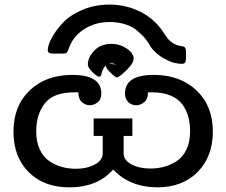

<svg xmlns="http://www.w3.org/2000/svg" viewBox="-20 -803 976 828"><path d="M38.1 -234.9Q38.1 -346.7 108.2 -413.3Q178.2 -480 292 -480Q417 -480 417 -399.9Q417 -374 400.9 -361.6Q384.8 -349.1 366.9 -349.1Q349.1 -349.1 333.5 -362.5Q317.9 -376 317.9 -404.8H299.8Q210 -404.8 173.1 -356.9Q136.2 -309.1 136.2 -236.8Q136.2 -190.9 152.1 -157.5Q168 -124 194.6 -106.9Q221.2 -89.8 249 -82.5Q276.9 -75.2 307.1 -75.2Q354 -75.2 387.9 -93Q421.9 -110.8 422.9 -140.1V-216.8H383.8V-292H550.8V-216.8H513.2V-140.1Q514.2 -111.3 547.6 -93.8Q581.1 -76.2 628.9 -76.2Q658.7 -76.2 686.8 -83.5Q714.8 -90.8 741.5 -107.9Q768.1 -125 783.9 -158Q799.8 -190.9 799.8 -236.8Q799.8 -270 792.5 -298.1Q785.2 -326.2 767.6 -351.1Q750 -376 716.6 -390.4Q683.1 -404.8 636.2 -404.8H618.2Q618.2 -376 602.1 -362.5Q585.9 -349.1 567.9 -349.1Q546.9 -349.1 533 -363Q519 -377 519 -399.9Q519 -480 643.1 -480Q756.8 -480 827.4 -413.1Q897.9 -346.2 897.9 -235.8Q897.9 -127.9 832.5 -61.5Q767.1 4.9 658.2 4.9Q542 4.9 467.8 -71.8Q399.9 5.4 277.8 4.9Q169.9 4.9 104 -60.5Q38.1 -126 38.1 -234.9ZM186 -585.9Q186 -606 201.9 -637Q217.8 -668 248.3 -701.9Q278.8 -735.8 333 -759.5Q387.2 -783.2 452.1 -783.2Q522 -783.2 582.5 -753.7Q643.1 -724.1 681.2 -668.9Q682.1 -667 685.1 -663.1Q698.2 -643.1 705.6 -634Q712.9 -625 727.5 -616Q742.2 -606.9 763.2 -604Q770 -603 773.9 -601.1Q777.8 -599.1 780 -594Q782.2 -588.9 782.2 -580.1V-555.2Q782.2 -541 779.1 -534.4Q775.9 -527.8 764.2 -527.8Q751 -527.8 733.4 -531.5Q715.8 -535.2 685.3 -552Q654.8 -568.8 631.8 -598.1L621.1 -616.2Q609.9 -633.3 598.4 -645.8Q586.9 -658.2 567.4 -674.1Q547.9 -689.9 517.8 -699Q487.8 -708 452.1 -708Q389.2 -708 341.1 -676Q293 -644 275.9 -591.8Q271 -577.6 266.1 -574.7Q261.2 -571.8 248 -571.8H210Q186 -571.8 186 -585.9ZM358.9 -524.9Q358.9 -555.7 386.5 -584.7Q414.1 -613.8 460 -613.8Q496.1 -613.8 526.1 -594Q556.2 -574.2 556.2 -549.8Q556.2 -529.8 524.7 -499.5Q493.2 -469.2 483.9 -469.2Q477.1 -469.2 452.1 -494.1Q436 -510.3 436 -521Q428.2 -512.2 423.6 -502.2Q418.9 -492.2 418 -486.1Q417 -480 414.6 -476.1Q412.1 -472.2 407.2 -472.2Q399.4 -472.2 379.2 -491.5Q358.9 -510.7 358.9 -524.9ZM449.2 -527.8 481.9 -524.9Q468.8 -529.8 462.9 -529.8Q461.4 -529.8 449.2 -527.8Z"/></svg>

Font: CMU Concrete
Style: Bold
Weight: 700
Version: Version 0.7.0